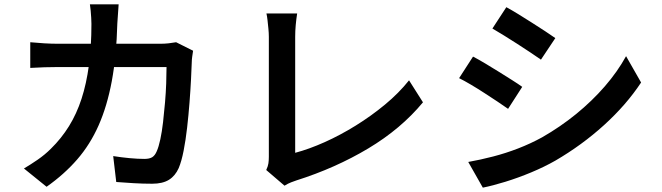

<svg xmlns="http://www.w3.org/2000/svg" viewBox="-20 -818 3040 882"><path d="M525 -798Q524 -780 522 -754.5Q520 -729 519 -711Q515 -560 493.5 -445Q472 -330 433 -242Q394 -154 334.5 -85.5Q275 -17 194 40L90 -44Q119 -61 152.5 -84Q186 -107 214 -135Q262 -182 297 -238.5Q332 -295 354.5 -364Q377 -433 388.5 -518.5Q400 -604 400 -708Q400 -720 399 -736.5Q398 -753 396.5 -769.5Q395 -786 393 -798ZM867 -585Q865 -573 863 -558Q861 -543 861 -534Q860 -503 857.5 -453.5Q855 -404 850.5 -346Q846 -288 839.5 -231Q833 -174 823.5 -125.5Q814 -77 801 -46Q785 -10 756 8Q727 26 679 26Q637 26 594 23.5Q551 21 514 18L500 -101Q538 -95 575.5 -91.5Q613 -88 643 -88Q667 -88 679.5 -96Q692 -104 700 -123Q709 -143 716.5 -178Q724 -213 729 -256.5Q734 -300 738 -346.5Q742 -393 743.5 -435Q745 -477 745 -510H246Q219 -510 184 -509Q149 -508 119 -506V-624Q149 -621 183 -619Q217 -617 245 -617H717Q736 -617 754.5 -619Q773 -621 789 -624Z M1203 -37Q1211 -54 1213 -67.5Q1215 -81 1215 -98Q1215 -116 1215 -155.5Q1215 -195 1215 -248Q1215 -301 1215 -359.5Q1215 -418 1215 -474.5Q1215 -531 1215 -576.5Q1215 -622 1215 -649Q1215 -666 1213 -686Q1211 -706 1209 -724.5Q1207 -743 1204 -756H1345Q1341 -730 1338.5 -703Q1336 -676 1336 -649Q1336 -626 1336 -589.5Q1336 -553 1336 -508.5Q1336 -464 1336 -416Q1336 -368 1336 -321Q1336 -274 1336 -233Q1336 -192 1336 -161Q1336 -130 1336 -116Q1400 -133 1471.5 -165Q1543 -197 1614 -241Q1685 -285 1748.5 -337.5Q1812 -390 1859 -449L1923 -348Q1822 -226 1671.5 -136Q1521 -46 1341 11Q1332 14 1317.5 19.5Q1303 25 1287 35Z M2306 -785Q2330 -772 2361 -753Q2392 -734 2424 -713.5Q2456 -693 2484.5 -674.5Q2513 -656 2531 -643L2465 -544Q2445 -558 2416.5 -577Q2388 -596 2357 -616Q2326 -636 2296 -654.5Q2266 -673 2242 -687ZM2131 -74Q2187 -84 2245 -99Q2303 -114 2360 -136Q2417 -158 2470 -187Q2554 -235 2627 -294.5Q2700 -354 2758.5 -421.5Q2817 -489 2856 -560L2925 -439Q2857 -336 2755 -243.5Q2653 -151 2531 -80Q2480 -51 2420 -26Q2360 -1 2301.5 17Q2243 35 2198 44ZM2153 -558Q2178 -545 2209 -526.5Q2240 -508 2272 -488Q2304 -468 2332.5 -450Q2361 -432 2379 -419L2314 -318Q2293 -333 2265 -351.5Q2237 -370 2205.5 -390.5Q2174 -411 2143.5 -429Q2113 -447 2089 -459Z"/></svg>

Font: Noto Sans KR SemiBold
Style: Regular
Weight: 600
Designer: Ryoko NISHIZUKA  (kana, bopomofo & ideographs); Paul D. Hunt (Latin, Greek & Cyrillic); Sandoll Communications , Soo-you
Foundry: Adobe
Version: Version 2.004-H2;hotconv 1.0.118;makeotfexe 2.5.65603